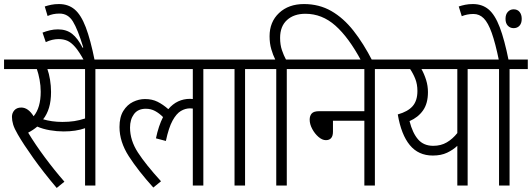

<svg xmlns="http://www.w3.org/2000/svg" viewBox="-20 -916 2626 948"><path d="M451 -575V0H400V-283Q355 -267 294 -267Q261 -267 226 -273Q191 -279 164 -291Q144 -274 119 -261Q154 -203 201.5 -139Q249 -75 298 -19L260 12Q194 -66 144.5 -135.5Q95 -205 68 -252Q51 -281 45 -301Q39 -321 39 -339Q39 -358 51 -371.5Q63 -385 85 -385Q119 -385 146 -342Q181 -384 181 -463Q181 -493 175.5 -522.5Q170 -552 162 -575H0V-622H542V-575ZM288 -314Q320 -314 346.5 -318Q373 -322 400 -331V-575H214Q222 -553 227 -522.5Q232 -492 232 -462Q232 -417 222 -384Q212 -351 193 -327Q213 -321 237 -317.5Q261 -314 288 -314Z M396 -615Q371 -661 351 -684Q331 -707 312 -715Q293 -723 269 -723Q238 -723 206 -708L190 -755Q208 -762 227 -766.5Q246 -771 266 -771Q308 -771 336 -749Q364 -727 388 -680L391 -682Q364 -771 340 -810Q316 -849 274 -849Q257 -849 242.5 -846Q228 -843 215 -837L201 -884Q216 -889 233 -892.5Q250 -896 271 -896Q317 -896 348.5 -869.5Q380 -843 403.5 -781.5Q427 -720 448 -615Z M529 -575V-622H1074V-575H984V0H932V-380Q926 -381 918 -381Q895 -381 873 -368Q851 -355 832 -320.5Q813 -286 799 -220L750 -233Q763 -295 785 -338Q766 -357 745.5 -368Q725 -379 700 -379Q661 -379 641.5 -352.5Q622 -326 622 -286Q622 -223 661 -163Q700 -103 775 -21L737 10Q662 -73 616 -144.5Q570 -216 570 -289Q570 -338 589 -368.5Q608 -399 637 -413Q666 -427 696 -427Q731 -427 758 -413.5Q785 -400 811 -377Q854 -428 919 -428Q926 -428 932 -427V-575Z M1190 -575V0H1138V-575H1061V-622H1280V-575Z M1344 -575H1267V-622H1339Q1328 -644 1319.5 -673Q1311 -702 1311 -737Q1311 -808 1358 -852Q1405 -896 1481 -896Q1556 -896 1616 -861.5Q1676 -827 1725.5 -764Q1775 -701 1819 -615H1764Q1702 -731 1636 -789.5Q1570 -848 1488 -848Q1431 -848 1397 -817Q1363 -786 1363 -729Q1363 -695 1372 -668.5Q1381 -642 1392 -622H1486V-575H1396V0H1344Z M1473 -622H1921V-575H1831V0H1779V-320H1624V-266Q1624 -224 1589 -224Q1571 -224 1552.5 -240Q1534 -256 1521.5 -279.5Q1509 -303 1509 -325Q1509 -344 1519 -355.5Q1529 -367 1556 -367H1779V-575H1473Z M2380 -622V-575H2289V0H2238V-196Q2217 -176 2187.5 -162Q2158 -148 2117 -148Q2046 -148 2003.5 -199.5Q1961 -251 1944 -351Q1994 -365 2017.5 -392Q2041 -419 2041 -467Q2041 -500 2030.5 -526.5Q2020 -553 2005 -575H1908V-622ZM2002 -318Q2017 -259 2044.5 -227.5Q2072 -196 2119 -196Q2157 -196 2186 -213Q2215 -230 2238 -259V-575H2061Q2075 -550 2084 -521Q2093 -492 2093 -461Q2093 -405 2068.5 -370.5Q2044 -336 2002 -318Z M2496 -575V0H2444V-575H2367V-622H2586V-575ZM2444 -615Q2426 -703 2408 -753.5Q2390 -804 2368.5 -825.5Q2347 -847 2318 -847Q2301 -847 2286.5 -844Q2272 -841 2260 -836L2245 -884Q2260 -889 2277 -892.5Q2294 -896 2315 -896Q2361 -896 2392.5 -869.5Q2424 -843 2447.5 -781.5Q2471 -720 2492 -615ZM2476 -823Q2476 -845 2487.5 -857.5Q2499 -870 2516 -870Q2535 -870 2545.5 -857Q2556 -844 2556 -823Q2556 -801 2545 -789Q2534 -777 2516 -777Q2499 -777 2487.5 -789Q2476 -801 2476 -823Z"/></svg>

Font: Noto Sans Devanagari UI Condensed Light
Style: Regular
Weight: 300
Width: 3
Designer: Jelle Bosma - Monotype Design Team
Foundry: Monotype Imaging Inc.
Version: Version 2.004; ttfautohint (v1.8.4.7-5d5b)